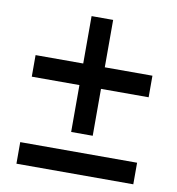

<svg xmlns="http://www.w3.org/2000/svg" viewBox="-73 -688 696 754"><g transform="rotate(10 275.0 -311.0)"><path d="M508 -433V-347H318V-160H232V-347H42V-433H232V-622H318V-433ZM42 -86H508V0H42Z"/></g></svg>

Font: Ysabeau Infant
Style: Bold
Weight: 700
Designer: Christian Thalmann (Catharsis Fonts)
Version: Version 0.003